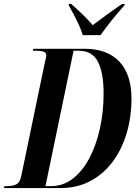

<svg xmlns="http://www.w3.org/2000/svg" viewBox="-54 -964 710 984"><path d="M-34 0 -31 -10H-16Q10 -10 29 -19Q48 -28 55 -62L175 -640Q178 -653 180.5 -663Q183 -673 183 -680Q183 -694 169.5 -699Q156 -704 131 -704H114L117 -714H380Q496 -714 558 -648Q620 -582 620 -457Q620 -368 596.5 -286Q573 -204 526.5 -139.5Q480 -75 411.5 -37.5Q343 0 253 0ZM207 -10Q269 -10 318.5 -48Q368 -86 403.5 -152.5Q439 -219 458 -305Q477 -391 477 -486Q477 -589 448.5 -646.5Q420 -704 348 -704H323L179 -10ZM370 -784Q363 -809 349.5 -838Q336 -867 322 -893.5Q308 -920 298 -937L299 -944H311Q350 -909 376 -883.5Q402 -858 421 -835Q448 -855 485 -882.5Q522 -910 572 -944H585L584 -937Q546 -895 516.5 -857.5Q487 -820 461 -784Z"/></svg>

Font: Noto Serif Display ExtraCondensed
Style: Bold Italic
Weight: 700
Width: 2
Italic angle: -12°
Designer: Monotype Design Team
Foundry: Monotype Imaging Inc.
Version: Version 2.009